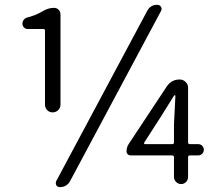

<svg xmlns="http://www.w3.org/2000/svg" viewBox="-20 -765 905 798"><path d="M231.4 -330.1Q231.4 -316.4 221.7 -307.1Q211.9 -297.9 198.7 -297.9Q185.5 -297.9 176.3 -307.1Q167 -316.4 167 -330.1V-637.7Q167 -644.5 160.2 -644.5H94.7Q85.9 -644.5 79.6 -650.9Q73.2 -657.2 73.2 -666Q73.2 -675.8 79.1 -683.1Q85 -690.4 93.8 -692.4Q128.9 -701.2 156.2 -717.8Q180.7 -732.4 204.1 -732.4Q215.8 -732.4 223.6 -724.6Q231.4 -716.8 231.4 -705.1ZM591.8 -719.7Q605.5 -745.1 633.8 -745.1Q643.6 -745.1 648.9 -736.8Q654.3 -728.5 649.4 -719.7L271.5 -12.7Q257.8 12.7 228.5 12.7Q218.8 12.7 213.9 4.9Q211.9 0 211.9 -3.9Q211.9 -8.8 213.9 -12.7ZM579.1 -171.9Q578.1 -169.9 579.1 -168Q580.1 -166 582 -166H695.3Q703.1 -166 703.1 -172.9V-249L709 -366.2Q709 -369.1 706.5 -369.1Q704.1 -369.1 703.1 -367.2L647.5 -278.3ZM803.7 -166Q813.5 -166 820.3 -159.2Q827.1 -152.3 827.1 -142.6Q827.1 -132.8 820.3 -126Q813.5 -119.1 803.7 -119.1H769.5Q761.7 -119.1 761.7 -111.3V-29.3Q761.7 -17.6 753.4 -8.8Q745.1 0 732.9 0Q720.7 0 711.9 -8.8Q703.1 -17.6 703.1 -29.3V-111.3Q703.1 -119.1 695.3 -119.1H522.5Q515.6 -119.1 510.7 -124Q505.9 -128.9 505.9 -135.7Q505.9 -152.3 514.6 -166L672.9 -405.3Q692.4 -434.6 726.6 -434.6Q741.2 -434.6 751.5 -424.3Q761.7 -414.1 761.7 -400.4V-172.9Q761.7 -166 769.5 -166Z"/></svg>

Font: Gen Jyuu Gothic Normal
Style: Regular
Weight: 300
Designer: [Source Han Sans]
Ryoko NISHIZUKA  (kana & ideographs); Paul D. Hunt (Latin, Greek & Cyrillic); Wenlong ZHANG  (bopomofo
Version: Version 1.002.20150607